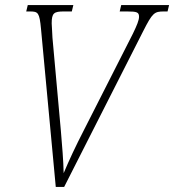

<svg xmlns="http://www.w3.org/2000/svg" viewBox="-20 -734 684 754"><path d="M141 -621 199 0H232L542 -611C579 -684 586 -689 624 -689H638L644 -714H456L450 -689H479C518 -689 526 -686 526 -668C526 -655 518 -635 502 -602L310 -224C276 -158 251 -104 230 -54C229 -103 224 -162 219 -221L186 -586C186 -601 183 -629 183 -642C183 -683 192 -689 231 -689H262L268 -714H89L83 -689H98C130 -689 135 -684 141 -621Z"/></svg>

Font: Noto Serif Condensed ExtraLight
Style: Italic
Weight: 200
Width: 3
Italic angle: -12°
Designer: Monotype Design Team
Foundry: Monotype Imaging Inc.
Version: Version 2.013